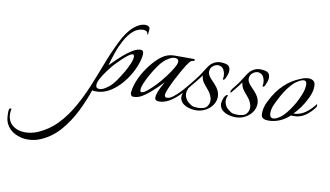

<svg xmlns="http://www.w3.org/2000/svg" viewBox="-496 -587 1899 1106"><g transform="rotate(10 454.0 -34.0)"><path d="M-283 350Q-321 350 -356.5 332.5Q-392 315 -409 279Q-415 266 -417 251.5Q-419 237 -419 223V212Q-419 204 -417 197.5Q-415 191 -407 191Q-404 191 -404 193Q-404 199 -405.5 205Q-407 211 -407 218Q-407 264 -377.5 288Q-348 312 -304 312Q-286 312 -267 308Q-248 304 -231 297Q-168 270 -121 221Q-74 172 -39 110Q-4 48 23 -17Q52 -88 78.5 -157.5Q105 -227 138 -294Q169 -356 204 -387Q239 -418 274 -418Q283 -418 291.5 -413Q300 -408 299 -397L297 -369Q297 -366 293 -366Q293 -366 292.5 -366Q292 -366 292 -367Q292 -379 283.5 -383.5Q275 -388 267 -388Q233 -388 206.5 -364.5Q180 -341 160 -304Q140 -267 126 -226.5Q112 -186 103 -152Q110 -158 128.5 -177Q147 -196 172 -218Q197 -240 223 -256Q249 -272 271 -272Q284 -272 286.5 -260.5Q289 -249 287 -239Q282 -202 262 -159Q242 -116 210.5 -77.5Q179 -39 140.5 -15Q102 9 60 9Q55 9 46.5 8.5Q38 8 36 6Q15 69 -18 135Q-51 201 -97.5 254.5Q-144 308 -208 335Q-242 350 -283 350ZM75 -8Q90 -8 109.5 -20.5Q129 -33 139 -43Q151 -54 167.5 -77.5Q184 -101 200.5 -129Q217 -157 228 -183Q239 -209 239 -225Q239 -230 237 -234Q235 -238 230 -238Q221 -238 206 -227Q191 -216 174.5 -200.5Q158 -185 144 -170.5Q130 -156 124 -149Q114 -137 97 -114Q80 -91 67 -67.5Q54 -44 54 -28Q54 -8 75 -8Z M425 3Q415 3 408 -1Q401 -5 401 -16Q401 -30 408 -48Q415 -66 424 -83.5Q433 -101 440 -112Q405 -75 367 -42Q348 -26 325 -12Q302 2 276 2Q266 2 262 -4.5Q258 -11 258 -20Q258 -25 259 -27Q264 -66 284 -108Q304 -150 333 -187Q362 -224 392 -247Q426 -273 467 -273H582Q587 -273 587 -269Q587 -261 578 -261Q568 -261 558 -248.5Q548 -236 543 -228Q536 -217 521 -191Q506 -165 490.5 -134.5Q475 -104 464 -78Q453 -52 453 -40Q453 -26 467 -26Q482 -26 501 -40Q520 -54 539.5 -74.5Q559 -95 575.5 -115.5Q592 -136 602 -148Q608 -142 601.5 -131.5Q595 -121 590 -115Q570 -89 544 -61.5Q518 -34 487.5 -15.5Q457 3 425 3ZM317 -32Q329 -32 350.5 -49.5Q372 -67 397 -93.5Q422 -120 444 -149.5Q466 -179 480.5 -203.5Q495 -228 495 -241Q495 -252 488.5 -256Q482 -260 472 -260Q456 -260 437.5 -248.5Q419 -237 408 -226Q396 -215 379.5 -191.5Q363 -168 347 -140Q331 -112 320 -86Q309 -60 309 -44Q309 -32 317 -32Z M643 16Q625 16 605 11Q585 6 569.5 -5.5Q554 -17 549 -37Q548 -40 548 -46Q548 -60 554.5 -77Q561 -94 571 -101Q575 -103 577.5 -101Q580 -99 578 -97Q577 -94 575 -89.5Q573 -85 572 -80Q569 -54 583 -34Q589 -26 597.5 -19Q606 -12 614 -7Q621 -3 631 -1.5Q641 0 651 0Q667 0 682 -4Q697 -8 704 -17Q717 -33 717 -53Q717 -68 709 -85Q701 -102 684 -121Q673 -133 663 -147Q653 -161 650 -177Q649 -180 648.5 -183Q648 -186 648 -189Q635 -170 621.5 -153.5Q608 -137 598 -125Q594 -119 591 -119Q589 -119 589 -123Q589 -132 597 -142Q605 -151 615 -164.5Q625 -178 631 -186Q648 -211 656.5 -225.5Q665 -240 675 -252Q686 -265 702.5 -273Q719 -281 737 -281Q758 -281 775.5 -274.5Q793 -268 794 -242Q794 -230 789.5 -217.5Q785 -205 780 -194Q777 -188 771.5 -185.5Q766 -183 766 -187Q766 -191 767 -196Q768 -201 768 -205Q768 -222 762 -235Q757 -249 747 -255.5Q737 -262 726 -262Q710 -262 695 -249.5Q680 -237 680 -217Q680 -215 680 -212Q680 -209 681 -207Q685 -191 705 -171Q725 -151 736 -136Q755 -110 755 -83Q755 -56 739.5 -33.5Q724 -11 698.5 2.5Q673 16 643 16Z M875 16Q857 16 837 11Q817 6 801.5 -5.5Q786 -17 781 -37Q780 -40 780 -46Q780 -60 786.5 -77Q793 -94 803 -101Q807 -103 809.5 -101Q812 -99 810 -97Q809 -94 807 -89.5Q805 -85 804 -80Q801 -54 815 -34Q821 -26 829.5 -19Q838 -12 846 -7Q853 -3 863 -1.5Q873 0 883 0Q899 0 914 -4Q929 -8 936 -17Q949 -33 949 -53Q949 -68 941 -85Q933 -102 916 -121Q905 -133 895 -147Q885 -161 882 -177Q881 -180 880.5 -183Q880 -186 880 -189Q867 -170 853.5 -153.5Q840 -137 830 -125Q826 -119 823 -119Q821 -119 821 -123Q821 -132 829 -142Q837 -151 847 -164.5Q857 -178 863 -186Q880 -211 888.5 -225.5Q897 -240 907 -252Q918 -265 934.5 -273Q951 -281 969 -281Q990 -281 1007.5 -274.5Q1025 -268 1026 -242Q1026 -230 1021.5 -217.5Q1017 -205 1012 -194Q1009 -188 1003.5 -185.5Q998 -183 998 -187Q998 -191 999 -196Q1000 -201 1000 -205Q1000 -222 994 -235Q989 -249 979 -255.5Q969 -262 958 -262Q942 -262 927 -249.5Q912 -237 912 -217Q912 -215 912 -212Q912 -209 913 -207Q917 -191 937 -171Q957 -151 968 -136Q987 -110 987 -83Q987 -56 971.5 -33.5Q956 -11 930.5 2.5Q905 16 875 16Z M1063 2Q1047 2 1034.5 -4.5Q1022 -11 1022 -33Q1022 -68 1040 -103.5Q1058 -139 1077 -166Q1094 -189 1115.5 -209.5Q1137 -230 1162 -245Q1178 -255 1205.5 -266.5Q1233 -278 1252 -278Q1268 -278 1280 -269.5Q1292 -261 1292 -239Q1292 -205 1274.5 -169.5Q1257 -134 1238 -107Q1229 -95 1220 -84.5Q1211 -74 1200 -63Q1237 -63 1268 -84.5Q1299 -106 1322 -137L1324 -139Q1327 -139 1327 -133Q1327 -126 1323 -120Q1303 -92 1273 -70.5Q1243 -49 1205 -49Q1201 -49 1197 -49Q1193 -49 1189 -50Q1133 2 1063 2ZM1089 -15Q1103 -15 1119.5 -25Q1136 -35 1145 -44Q1162 -61 1176 -80.5Q1190 -100 1202 -120Q1216 -144 1230 -177Q1244 -210 1244 -239Q1244 -262 1228 -262Q1215 -262 1196.5 -251Q1178 -240 1169 -231Q1135 -196 1112 -155Q1099 -132 1084 -101Q1069 -70 1069 -44Q1069 -40 1069.5 -36.5Q1070 -33 1071 -29Q1075 -15 1089 -15Z"/></g></svg>

Font: Italianno
Style: Regular
Weight: 400
Designer: Robert E. Leuschke
Foundry: Robert E. Leuschke
Version: Version 1.100; ttfautohint (v1.8.3)